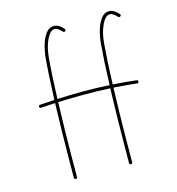

<svg xmlns="http://www.w3.org/2000/svg" viewBox="-117 -895 929 1006"><g transform="rotate(-15 348.0 -392.0)"><path d="M326.2 -422.9Q397.5 -422.9 468.3 -418.9Q470.2 -481 473.4 -537.8Q476.6 -594.7 480.5 -640.1Q483.9 -677.7 494.1 -712.9Q504.4 -748 522 -771Q539.6 -793.9 564.9 -793.9Q591.3 -793.9 616.7 -764.6Q622.6 -757.8 616.2 -752.4Q609.4 -746.6 604 -752.9Q581.5 -777.3 564.9 -777.3Q541.5 -777.3 521.7 -736.8Q502 -696.3 497.1 -638.2Q493.2 -592.8 490 -536.1Q486.8 -479.5 484.9 -418Q548.3 -414.1 611.8 -406.7Q620.1 -405.8 619.1 -397.5Q618.2 -389.2 609.9 -390.1Q548.8 -397 484.4 -400.9Q481.9 -329.6 480.5 -256.8Q479 -184.1 478.5 -117.4Q478 -50.8 478 2Q478 10.3 469.2 10.3Q460.9 10.3 460.9 2Q460.9 -50.8 461.7 -117.7Q462.4 -184.6 463.6 -257.3Q464.8 -330.1 467.3 -401.9Q432.1 -403.8 396.7 -404.5Q361.3 -405.3 326.2 -405.3Q291 -405.3 255.6 -404.5Q220.2 -403.8 185.1 -402.3Q182.6 -331.1 181.2 -258.1Q179.7 -185.1 179.2 -118.2Q178.7 -51.3 178.7 2Q178.7 10.3 169.9 10.3Q161.6 10.3 161.6 2Q161.6 -50.8 162.4 -117.7Q163.1 -184.6 164.3 -257.3Q165.5 -330.1 168 -401.9Q128.9 -399.9 90.8 -397Q83 -396 82 -404.8Q81.1 -412.6 89.8 -413.6Q129.9 -416.5 168.5 -418.5Q170.9 -480.5 174.1 -537.4Q177.2 -594.2 181.2 -640.1Q184.6 -677.7 194.8 -712.9Q205.1 -748 222.7 -771Q240.2 -793.9 265.6 -793.9Q292 -793.9 317.4 -764.6Q323.2 -757.8 316.9 -752.4Q310.1 -746.6 304.7 -752.9Q282.2 -777.3 265.6 -777.3Q242.2 -777.3 222.4 -736.8Q202.6 -696.3 197.8 -638.2Q193.8 -593.3 190.7 -537.1Q187.5 -481 185.5 -419.4Q220.7 -420.9 255.9 -421.9Q291 -422.9 326.2 -422.9Z"/></g></svg>

Font: Mikhak Thin
Style: Regular
Weight: 100
Designer: Amin Abedi
Version: Version 3.3